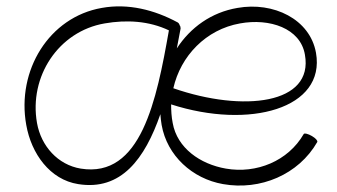

<svg xmlns="http://www.w3.org/2000/svg" viewBox="-20 -570 1064 607"><path d="M542 -499C468 -539 385 -560 302 -545C135 -516 32 -347 63 -175C79 -84 138 -2 227 12C363 34 438 -68 487 -209C488 -197 489 -186 491 -175C508 -78 588 -5 685 12C803 33 924 -18 983 -121C985 -125 978 -133 966 -140C954 -147 942 -150 940 -146C891 -61 791 -20 694 -37C613 -51 540 -102 526 -181C522 -201 521 -221 521 -240C769 -160 1010 -227 979 -403C960 -510 844 -565 731 -545C648 -531 582 -483 539 -417C543 -438 547 -459 551 -480C551 -484 550 -488 548 -490C547 -494 545 -497 542 -499ZM235 -37C163 -49 110 -108 97 -181C71 -328 165 -471 311 -496C380 -508 451 -504 514 -474C475 -253 426 -6 235 -37ZM739 -496C832 -513 930 -481 944 -397C972 -241 750 -214 528 -291C551 -393 631 -477 739 -496Z"/></svg>

Font: Nupuram Thin
Style: Regular
Weight: 100
Designer: Santhosh Thottingal (santhosh.thottingal@gmail.com)
Foundry: SMC
Version: Version 1.000